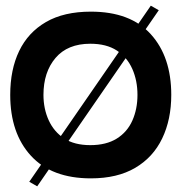

<svg xmlns="http://www.w3.org/2000/svg" viewBox="-20 -614 640 676"><path d="M83 26 511 -594 539 -578 111 42ZM300 14Q162 14 89 -65.5Q16 -145 16 -280Q16 -369 47.5 -434.5Q79 -500 142 -536.5Q205 -573 300 -573Q439 -573 511 -493.5Q583 -414 583 -280Q583 -193 551 -126.5Q519 -60 456 -23Q393 14 300 14ZM298 -103Q354 -103 391 -126Q428 -149 446 -189.5Q464 -230 464 -280Q464 -330 446 -371Q428 -412 391.5 -436Q355 -460 298 -460Q218 -460 175.5 -410Q133 -360 133 -280Q133 -231 151.5 -190.5Q170 -150 206 -126.5Q242 -103 298 -103Z"/></svg>

Font: Darker Grotesque ExtraBold
Style: Regular
Weight: 800
Designer: Gabriel Lam
Foundry: TypeRant
Version: Version 1.000;gftools[0.9.28]